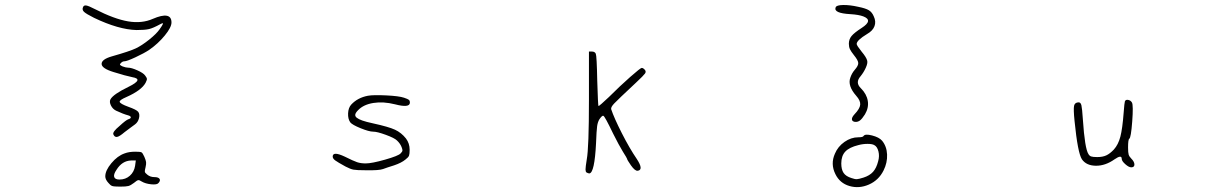

<svg xmlns="http://www.w3.org/2000/svg" viewBox="-20 -693 5040 786"><path d="M533 -14 536 -36H517Q480 -35 457 2Q444 21 447.5 31.5Q451 42 469 42Q494 42 511.5 26.5Q529 11 533 -14ZM490 -65Q508 -72 534 -72Q554 -72 559 -69.5Q564 -67 571 -51Q577 -37 578 -29.5Q579 -22 576 -9Q572 6 573 10.5Q574 15 583 22Q595 32 612 32Q628 32 633 39Q638 46 629 56Q623 64 599 61.5Q575 59 560 50Q551 44 546 44.5Q541 45 528 56Q515 66 505.5 68.5Q496 71 472 71Q447 71 439.5 68.5Q432 66 424 56Q411 42 411 29Q411 5 436 -25Q461 -55 490 -65ZM320 -664Q323 -672 333 -670.5Q343 -669 368 -656Q448 -615 504.5 -605.5Q561 -596 606 -616Q643 -632 662.5 -628.5Q682 -625 682 -601Q682 -581 654.5 -547.5Q627 -514 591 -489Q570 -475 534.5 -458.5Q499 -442 489 -442Q481 -442 474 -434Q470 -430 471.5 -427.5Q473 -425 482 -421Q496 -416 504 -416Q518 -416 542.5 -405Q567 -394 574 -384Q581 -375 581.5 -370.5Q582 -366 576 -354Q559 -323 498 -296Q468 -283 470 -276Q472 -268 505 -256Q539 -244 546 -235Q553 -225 549 -209Q545 -193 533 -184Q532 -184 516 -171.5Q500 -159 490 -152Q469 -134 459 -132.5Q449 -131 444 -143Q440 -153 469 -177Q496 -202 506 -205Q516 -208 515.5 -213Q515 -218 504 -221Q485 -226 455 -240Q441 -247 434 -261.5Q427 -276 432 -286Q443 -307 507 -338Q570 -369 522 -377Q499 -382 489 -385Q486 -386 479 -388Q472 -390 462 -393Q452 -396 445 -398Q396 -413 396 -431.5Q396 -450 437 -462Q511 -483 536 -495Q561 -507 591 -531Q621 -555 634 -574Q651 -598 646 -598Q644 -598 636 -594Q607 -578 590 -574Q573 -570 539 -570Q465 -572 365 -620Q333 -636 324 -644.5Q315 -653 320 -664Z M1486 -301Q1508 -305 1560.5 -302.5Q1613 -300 1634 -293Q1649 -288 1653.5 -284.5Q1658 -281 1658 -273Q1658 -250 1597 -266Q1549 -278 1508.5 -271.5Q1468 -265 1446 -242Q1436 -232 1434.5 -224.5Q1433 -217 1440.5 -211Q1448 -205 1463.5 -199.5Q1479 -194 1507 -188Q1571 -174 1597 -162Q1623 -150 1642 -126Q1657 -106 1657 -80Q1657 -63 1654.5 -56Q1652 -49 1640 -40Q1623 -26 1593 -16Q1564 -7 1548 -1Q1532 5 1478 4Q1440 4 1427 1.5Q1414 -1 1395 -11Q1362 -29 1352 -36.5Q1342 -44 1342 -52Q1342 -75 1391 -52Q1427 -34 1442 -29Q1457 -24 1477 -24Q1502 -24 1556.5 -39.5Q1611 -55 1620 -65Q1627 -72 1627.5 -76.5Q1628 -81 1624 -91Q1618 -106 1605 -118Q1595 -128 1559.5 -141Q1524 -154 1508 -154Q1491 -154 1456.5 -168Q1422 -182 1414 -192Q1404 -206 1405 -229Q1406 -252 1418 -265Q1444 -293 1486 -301Z M2391 -285V-482H2403Q2415 -482 2419 -473Q2423 -465 2425 -362Q2428 -261 2430 -259Q2431 -258 2443 -268.5Q2455 -279 2473 -296Q2518 -341 2560 -378Q2602 -415 2607 -415Q2613 -415 2620 -407Q2626 -400 2620.5 -392Q2615 -384 2584 -355Q2508 -284 2494 -269Q2480 -254 2482 -246Q2494 -210 2525.5 -148Q2557 -86 2587 -42Q2616 2 2591 6Q2580 8 2563 -16Q2547 -39 2547 -43Q2547 -45 2530 -72Q2514 -98 2490 -146Q2456 -217 2450 -219Q2445 -221 2434 -205Q2427 -194 2424.5 -176.5Q2422 -159 2420 -106Q2414 14 2393 17Q2388 17 2381 13Q2377 10 2377 0.5Q2377 -9 2382 -40Q2391 -88 2391 -285Z M3559 -99Q3551 -104 3531.5 -104Q3512 -104 3494 -99Q3457 -90 3440.5 -72.5Q3424 -55 3424 -24Q3424 1 3433.5 15Q3443 29 3466 36Q3480 41 3488 40.5Q3496 40 3515 34Q3540 26 3554 10.5Q3568 -5 3575 -33Q3581 -54 3576 -73.5Q3571 -93 3559 -99ZM3515 -136Q3521 -146 3550 -138.5Q3579 -131 3591 -117Q3610 -94 3611.5 -60.5Q3613 -27 3597 5Q3577 45 3537 62.5Q3497 80 3457.5 68.5Q3418 57 3400 20Q3379 -22 3398 -64Q3410 -93 3437 -112Q3464 -131 3494 -131Q3512 -131 3515 -136ZM3401 -663Q3404 -672 3431.5 -672.5Q3459 -673 3494 -665Q3524 -659 3537 -651Q3550 -643 3557 -626Q3567 -605 3560 -586Q3553 -567 3530 -554Q3487 -528 3487 -513Q3487 -507 3507 -482Q3527 -458 3530 -445Q3533 -435 3524.5 -416Q3516 -397 3503 -381Q3480 -355 3504 -332Q3528 -308 3532.5 -280Q3537 -252 3521 -225Q3509 -206 3500 -199.5Q3491 -193 3480 -194Q3468 -196 3467.5 -204.5Q3467 -213 3478 -225Q3500 -248 3501.5 -264.5Q3503 -281 3485 -301Q3449 -342 3461 -375Q3467 -393 3479 -407Q3494 -424 3493.5 -435Q3493 -446 3476 -467Q3464 -482 3459.5 -491.5Q3455 -501 3455 -514Q3455 -532 3466 -545.5Q3477 -559 3508 -579Q3556 -610 3514 -626Q3495 -633 3462 -635Q3426 -637 3411 -644Q3396 -651 3401 -663Z M4585 -278Q4588 -286 4598.5 -284Q4609 -282 4614 -273Q4620 -262 4615 -195.5Q4610 -129 4603 -125Q4598 -122 4598 -89Q4598 -68 4600.5 -60Q4603 -52 4611 -44Q4624 -31 4624 -19.5Q4624 -8 4611 -8Q4601 -8 4586.5 -21Q4572 -34 4572 -43Q4572 -61 4543 -41Q4505 -14 4466 -14.5Q4427 -15 4409 -41Q4392 -67 4379 -197Q4374 -246 4377 -260Q4380 -274 4396 -274Q4404 -274 4407 -262Q4410 -250 4413 -204Q4421 -84 4436 -62Q4440 -55 4447 -52.5Q4454 -50 4472 -50Q4494 -50 4509 -57Q4524 -64 4540 -81Q4558 -101 4566.5 -133.5Q4575 -166 4580 -232Q4583 -272 4585 -278Z"/></svg>

Font: sitelen luka ante tan jan Iwi
Style: Regular
Weight: 400
Designer: jan Iwi
Foundry: SP Font Maker - https://wasokeli.github.io/sp-font-maker
Version: Version 1.0